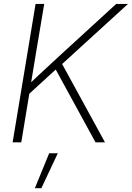

<svg xmlns="http://www.w3.org/2000/svg" viewBox="-20 -748 693 1009"><path d="M121.1 -243.7 122.1 -295.4Q155.3 -327.1 186.5 -356.2Q217.8 -385.3 249 -414.1Q280.3 -442.9 313.5 -473.6L590.8 -727.5H652.8L295.4 -401.4L289.6 -397.9ZM46.4 0 167 -727.5H212.4L169.4 -471.2L141.1 -299.8L137.2 -274.4L91.8 0ZM481.9 0 267.1 -393.1 299.3 -424.8 531.7 0ZM163.1 241.2 238.3 57.6H283.7L197.3 241.2Z"/></svg>

Font: Inter 24pt ExtraLight
Style: Italic
Weight: 250
Italic angle: -9.3988°
Version: Version 4.001;git-66647c0bb